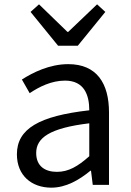

<svg xmlns="http://www.w3.org/2000/svg" viewBox="-20 -853 604 886"><path d="M217 13C284 13 345 -22 397 -65H400L408 0H483V-334C483 -468 427 -557 295 -557C208 -557 131 -518 81 -486L117 -423C160 -452 217 -481 280 -481C369 -481 392 -414 392 -344C161 -318 58 -259 58 -141C58 -43 126 13 217 13ZM243 -60C189 -60 147 -85 147 -147C147 -217 209 -262 392 -284V-132C339 -85 296 -60 243 -60ZM248 -642H339L466 -798L428 -833L295 -706H291L160 -833L121 -798Z"/></svg>

Font: Squished Noto Sans CJK JP Regular
Style: Regular
Weight: 400
Designer: Ryoko NISHIZUKA (kana & ideographs); Paul D. Hunt (Latin, Greek & Cyrillic); Wenlong ZHANG (bopomofo); Sandoll Communica
Foundry: Adobe Systems Incorporated
Version: Version 1.004;PS 1.004;hotconv 1.0.82;makeotf.lib2.5.63406